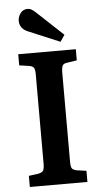

<svg xmlns="http://www.w3.org/2000/svg" viewBox="-62 -975 536 1013"><g transform="rotate(-5 206.5 -468.5)"><path d="M54 0V-59L106 -66Q125 -70 131 -80Q137 -90 137 -117V-589Q137 -615 130.5 -624.5Q124 -634 103 -637L54 -644V-703H359V-644L307 -636Q289 -634 283 -623.5Q277 -613 277 -585V-114Q277 -88 283 -79Q289 -70 309 -66L359 -59V0ZM282 -749 120 -817Q96 -826 84 -841.5Q72 -857 72 -878Q72 -900 86 -918.5Q100 -937 124 -937Q135 -937 144.5 -931.5Q154 -926 168 -913L306 -784Z"/></g></svg>

Font: Literata 18pt SemiBold
Style: Regular
Weight: 600
Designer: Latin by Veronika Burian and Jose Scaglione. Greek by Irene Vlachou. Cyrillic by Vera Evstafieva.
Foundry: TypeTogether
Version: Version 3.103;gftools[0.9.29]